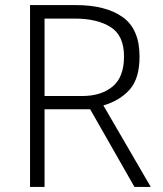

<svg xmlns="http://www.w3.org/2000/svg" viewBox="-20 -734 640 754"><path d="M155 -661H274Q361 -661 414 -628Q467 -595 467 -512Q467 -431 422 -394Q377 -357 303 -357H155ZM155 0V-305H334L508 0H572L386 -320Q451 -339 489.5 -382.5Q528 -426 528 -512Q528 -620 461.5 -667Q395 -714 278 -714H98V0Z"/></svg>

Font: Noto Sans Mono UI Light
Style: Regular
Weight: 300
Designer: Monotype Design team
Foundry: Monotype Imaging Inc.
Version: 1.000